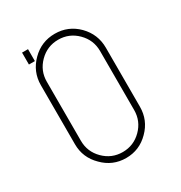

<svg xmlns="http://www.w3.org/2000/svg" viewBox="-159 -780 840 893"><g transform="rotate(-30 261.0 -333.5)"><path d="M385 -616Q436 -564 436 -492V-175Q436 -103 385 -52Q334 0 262 0Q190 0 139 -52Q87 -103 87 -175V-492Q87 -564 139 -616Q190 -667 262 -667Q334 -667 385 -616ZM405 -492Q405 -551 363 -593Q321 -635 262 -635Q203 -635 161 -593Q119 -551 119 -492V-175Q119 -116 161 -74Q203 -32 262 -32Q321 -32 363 -74Q405 -116 405 -175ZM119 -667V-603H87V-667Z"/></g></svg>

Font: Zector
Style: Regular
Weight: 400
Designer: GGBot
Version: 0.72